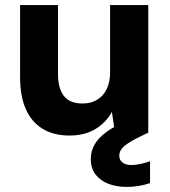

<svg xmlns="http://www.w3.org/2000/svg" viewBox="-20 -521 668 755"><path d="M253 12Q191 12 147.5 -14.5Q104 -41 81.5 -92Q59 -143 59 -217V-501H208V-231Q208 -174 231 -144Q254 -114 305 -114Q337 -114 361.5 -128.5Q386 -143 399.5 -170.5Q413 -198 413 -237V-501H563V0H432L420 -81Q397 -39 355 -13.5Q313 12 253 12ZM478 214Q439 214 407 202Q375 190 356 165.5Q337 141 337 104Q337 76 350.5 50Q364 24 397 -1Q430 -26 489 -50L532 -69L564 0L515 24Q479 43 464 58Q449 73 449 91Q449 108 461.5 118Q474 128 497 128Q512 128 531 124Q550 120 570 113V199Q550 206 526.5 210Q503 214 478 214Z"/></svg>

Font: DM Sans 18pt Black
Style: Regular
Weight: 900
Designer: Colophon Foundry, Jonny Pinhorn
Foundry: Colophon Foundry
Version: Version 4.004;gftools[0.9.30]